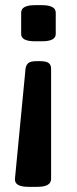

<svg xmlns="http://www.w3.org/2000/svg" viewBox="-20 -545 298 744"><path d="M134 -308Q160 -308 169 -300.5Q178 -293 178 -279V148Q178 179 125 179H90Q35 179 38 147L79 -279Q81 -293 89.5 -300.5Q98 -308 123 -308ZM142 -525Q196 -525 196 -496V-413Q196 -385 142 -385H116Q62 -385 62 -413V-496Q62 -525 116 -525Z"/></svg>

Font: Asap Condensed SemiBold
Style: Regular
Weight: 600
Width: 3
Designer: Pablo Cosgaya
Foundry: Omnibus-Type
Version: Version 3.001; ttfautohint (v1.8.4.7-5d5b)